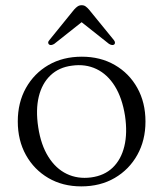

<svg xmlns="http://www.w3.org/2000/svg" viewBox="-20 -686 610 718"><path d="M286 -474Q355.5 -474 409.2 -443Q463 -412 493.5 -357.2Q524 -302.5 524 -231.5Q524 -161.5 493.5 -106.8Q463 -52 409 -20.5Q355 11 284 11Q214.5 11 161 -20.2Q107.5 -51.5 77 -106.2Q46.5 -161 46.5 -232Q46.5 -302.5 77 -357Q107.5 -411.5 161.2 -442.8Q215 -474 286 -474ZM320.5 -22.5Q370 -29 401.5 -59.2Q433 -89.5 445 -139Q457 -188.5 447.5 -253Q437 -319.5 409.5 -363.8Q382 -408 340.8 -427.8Q299.5 -447.5 249.5 -440.5Q200.5 -434.5 168.8 -404.2Q137 -374 125 -324.5Q113 -275 123 -210Q133 -144 160.8 -99.8Q188.5 -55.5 229.5 -35.8Q270.5 -16 320.5 -22.5ZM296 -611.5H274.5L387.5 -522Q393 -518.5 398.2 -517.8Q403.5 -517 407 -519.5Q410 -522 410 -526.5Q410 -531 405.5 -536.5L313 -650Q306 -658 300 -662.2Q294 -666.5 285.5 -666.5Q277 -666.5 270.5 -662.2Q264 -658 257 -650L165 -536.5Q160 -531 160.2 -526.5Q160.5 -522 163.5 -519.5Q167.5 -517 172.5 -517.8Q177.5 -518.5 183 -522Z"/></svg>

Font: Fraunces Light
Style: Regular
Weight: 300
Version: Version 1.000;[b76b70a41]